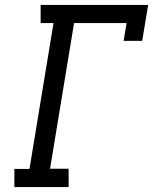

<svg xmlns="http://www.w3.org/2000/svg" viewBox="-20 -755 640 775"><path d="M257 0H38V-73H99L196 -662H144V-735H578L554 -590H479L491 -662H279L182 -74H257Z"/></svg>

Font: Iosevka HT Extended
Style: Italic
Weight: 400
Width: 7
Italic angle: -9°
Monospace: yes
Designer: Belleve Invis
Foundry: Belleve Invis
Version: Version 32.3.0; ttfautohint (v1.8.4)